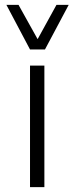

<svg xmlns="http://www.w3.org/2000/svg" viewBox="-20 -770 306 790"><path d="M103.5 -566.4 6.3 -750H56.2L134.8 -608.9L212.4 -750H262.7L165 -566.4ZM103.5 0V-500H162.6V0Z"/></svg>

Font: Now Alt Light
Style: Regular
Weight: 300
Designer: Alfredo Marco Pradil
Foundry: Alfredo Marco Pradil
Version: Version 1.002;PS 001.002;hotconv 1.0.88;makeotf.lib2.5.64775